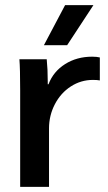

<svg xmlns="http://www.w3.org/2000/svg" viewBox="-20 -732 422 752"><path d="M59 -378Q59 -463 56 -500H163Q167 -461 167 -412V-402H170Q189 -452 235 -481Q281 -510 341 -510Q359 -510 371 -507V-417Q361 -419 344 -419Q297 -419 257.5 -393.5Q218 -368 195 -324Q172 -280 172 -229V0H59ZM235 -712H346L243 -555H152Z"/></svg>

Font: Sarabun SemiBold
Style: Regular
Weight: 600
Designer: Suppakit Chalermlarp | Katatrad Co.,Ltd.
Foundry: Cadson Demak Co.,Ltd.
Version: Version 1.000; ttfautohint (v1.6)